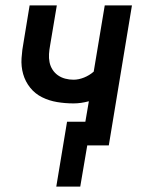

<svg xmlns="http://www.w3.org/2000/svg" viewBox="-20 -540 540 713"><path d="M278 153H189L229 -88H297L310 -164Q295 -160 281 -158Q267 -156 253 -156Q222 -156 192 -161Q162 -166 136 -179Q110 -192 92 -214.5Q74 -237 66 -265Q58 -293 60 -324Q62 -355 68 -386L90 -520H191L166 -371Q163 -355 162 -339.5Q161 -324 164 -309Q167 -294 175 -281.5Q183 -269 195 -260.5Q207 -252 222 -248Q237 -244 253 -244Q272 -244 292 -252Q312 -260 328 -274L369 -520H470L384 0H304Z"/></svg>

Font: Iosevka Semibold Oblique
Style: Regular
Weight: 600
Italic angle: -9°
Monospace: yes
Designer: Belleve Invis
Foundry: Belleve Invis
Version: Version 32.5.0; ttfautohint (v1.8.4)